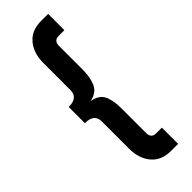

<svg xmlns="http://www.w3.org/2000/svg" viewBox="-333 -875 1078 1078"><g transform="rotate(-45 206.0 -336.0)"><path d="M258 -684V-497Q258 -433 239.5 -391Q221 -349 165 -337Q221 -327 239.5 -289Q258 -251 258 -186V12Q258 30 267.5 40.5Q277 51 297 51H342V180H286Q210 180 169 131Q128 82 128 5V-213Q128 -243 109.5 -257.5Q91 -272 59 -272H54V-401H59Q91 -401 109.5 -415.5Q128 -430 128 -460V-677Q128 -754 169 -803Q210 -852 286 -852H342V-723H297Q277 -723 267.5 -712.5Q258 -702 258 -684Z"/></g></svg>

Font: Khand Variable Light
Style: Regular
Weight: 300
Designer: Satya Rajpurohit
Foundry: Indian Type Foundry
Version: Version 3.000